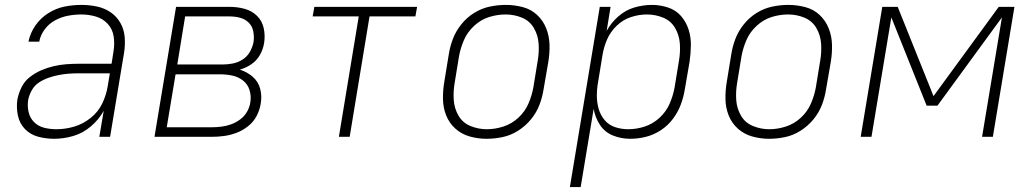

<svg xmlns="http://www.w3.org/2000/svg" viewBox="-20 -558 4216 783"><path d="M201 8Q240 8 279 -3.5Q318 -15 350.5 -42.5Q383 -70 403 -106L385 0H429L486 -343Q491 -375 488.5 -406.5Q486 -438 471 -464.5Q456 -491 431 -508Q406 -525 375 -531.5Q344 -538 312 -538Q277 -538 242.5 -531Q208 -524 176.5 -504Q145 -484 124 -453.5Q103 -423 96 -388H140Q145 -415 162.5 -438.5Q180 -462 205.5 -475.5Q231 -489 258 -494Q285 -499 312 -499Q342 -499 371 -490.5Q400 -482 419.5 -460.5Q439 -439 443.5 -409.5Q448 -380 443 -349L435 -298H301Q275 -298 249.5 -296Q224 -294 198.5 -288Q173 -282 148.5 -271.5Q124 -261 102 -244Q80 -227 68 -202.5Q56 -178 51 -153Q46 -119 53 -86.5Q60 -54 82 -31.5Q104 -9 135.5 -0.5Q167 8 201 8ZM210 -31Q184 -31 160 -37Q136 -43 119 -60Q102 -77 96.5 -101.5Q91 -126 95 -151Q99 -171 110 -190.5Q121 -210 139.5 -222Q158 -234 178.5 -241Q199 -248 219.5 -252Q240 -256 260 -257.5Q280 -259 301 -259H428L419 -205Q413 -169 396.5 -135Q380 -101 349 -76.5Q318 -52 282 -41.5Q246 -31 210 -31Z M610 0H843Q869 0 894.5 -3.5Q920 -7 945 -16.5Q970 -26 992 -43.5Q1014 -61 1026.5 -85Q1039 -109 1043 -134Q1049 -166 1041 -196Q1033 -226 1010 -245.5Q987 -265 958 -274Q983 -281 1005 -296Q1027 -311 1040 -334Q1053 -357 1057 -382Q1062 -413 1055.5 -443Q1049 -473 1028 -493.5Q1007 -514 977.5 -522Q948 -530 917 -530H698ZM703 -295 735 -491H917Q939 -491 959.5 -485.5Q980 -480 994.5 -465.5Q1009 -451 1013 -429.5Q1017 -408 1014 -387Q1010 -366 999 -346.5Q988 -327 969 -315Q950 -303 929 -299Q908 -295 887 -295ZM660 -39 696 -255H876Q902 -255 926.5 -250Q951 -245 970.5 -230Q990 -215 997.5 -191Q1005 -167 1001 -141Q998 -121 987.5 -102.5Q977 -84 959.5 -71Q942 -58 922.5 -51Q903 -44 883 -41.5Q863 -39 843 -39Z M1362 0H1406L1487 -491H1674L1681 -530H1262L1255 -491H1443Z M1964 8Q1997 8 2030 1Q2063 -6 2093 -25Q2123 -44 2145.5 -71.5Q2168 -99 2180 -130.5Q2192 -162 2197 -195L2216 -305Q2222 -341 2221 -376Q2220 -411 2207.5 -442.5Q2195 -474 2170.5 -497Q2146 -520 2112 -529Q2078 -538 2043 -538Q2010 -538 1977 -531Q1944 -524 1914 -505.5Q1884 -487 1861.5 -459Q1839 -431 1827 -399.5Q1815 -368 1810 -335L1792 -225Q1786 -190 1786.5 -154.5Q1787 -119 1799.5 -87.5Q1812 -56 1837 -33.5Q1862 -11 1895.5 -1.5Q1929 8 1964 8ZM1965 -31Q1931 -31 1899 -44Q1867 -57 1850 -86Q1833 -115 1830.5 -149.5Q1828 -184 1834 -219L1852 -329Q1858 -362 1872 -394.5Q1886 -427 1913.5 -452.5Q1941 -478 1974.5 -488.5Q2008 -499 2042 -499Q2077 -499 2108.5 -486Q2140 -473 2157 -444Q2174 -415 2176.5 -380.5Q2179 -346 2173 -311L2155 -201Q2149 -168 2135 -135.5Q2121 -103 2094 -78Q2067 -53 2033 -42Q1999 -31 1965 -31Z M2304 205H2348L2401 -114Q2407 -79 2426.5 -49Q2446 -19 2479.5 -5.5Q2513 8 2550 8Q2582 8 2614 0Q2646 -8 2675 -27Q2704 -46 2724.5 -73.5Q2745 -101 2756.5 -132Q2768 -163 2773 -195L2792 -305Q2797 -339 2797.5 -373Q2798 -407 2788 -438Q2778 -469 2757 -493Q2736 -517 2704 -527.5Q2672 -538 2639 -538Q2603 -538 2567 -527.5Q2531 -517 2501.5 -491Q2472 -465 2454 -432L2470 -530H2426ZM2542 -31Q2514 -31 2488.5 -39.5Q2463 -48 2446 -68Q2429 -88 2421.5 -114Q2414 -140 2414 -167.5Q2414 -195 2419 -223L2437 -333Q2442 -365 2455.5 -396.5Q2469 -428 2495 -453Q2521 -478 2553.5 -488.5Q2586 -499 2618 -499Q2653 -499 2684.5 -486Q2716 -473 2733 -444Q2750 -415 2752.5 -380.5Q2755 -346 2749 -311L2731 -201Q2725 -168 2711 -135.5Q2697 -103 2670 -78Q2643 -53 2609.5 -42Q2576 -31 2542 -31Z M3116 8Q3149 8 3182 1Q3215 -6 3245 -25Q3275 -44 3297.5 -71.5Q3320 -99 3332 -130.5Q3344 -162 3349 -195L3368 -305Q3374 -341 3373 -376Q3372 -411 3359.5 -442.5Q3347 -474 3322.5 -497Q3298 -520 3264 -529Q3230 -538 3195 -538Q3162 -538 3129 -531Q3096 -524 3066 -505.5Q3036 -487 3013.5 -459Q2991 -431 2979 -399.5Q2967 -368 2962 -335L2944 -225Q2938 -190 2938.5 -154.5Q2939 -119 2951.5 -87.5Q2964 -56 2989 -33.5Q3014 -11 3047.5 -1.5Q3081 8 3116 8ZM3117 -31Q3083 -31 3051 -44Q3019 -57 3002 -86Q2985 -115 2982.5 -149.5Q2980 -184 2986 -219L3004 -329Q3010 -362 3024 -394.5Q3038 -427 3065.5 -452.5Q3093 -478 3126.5 -488.5Q3160 -499 3194 -499Q3229 -499 3260.5 -486Q3292 -473 3309 -444Q3326 -415 3328.5 -380.5Q3331 -346 3325 -311L3307 -201Q3301 -168 3287 -135.5Q3273 -103 3246 -78Q3219 -53 3185 -42Q3151 -31 3117 -31Z M3490 0H3534L3615 -487L3759 -127H3803L4066 -487L3985 0H4029L4117 -530H4053L3787 -166L3641 -530H3578Z"/></svg>

Font: Iosevka Sparkle XLtObl
Style: Regular
Weight: 200
Italic angle: -9°
Designer: Belleve Invis
Foundry: Belleve Invis
Version: Version 4.5.0; ttfautohint (v1.8.3)